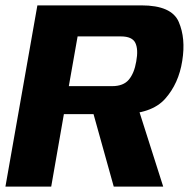

<svg xmlns="http://www.w3.org/2000/svg" viewBox="-31 -695 714 715"><path d="M-10.8 0H159.7L206.9 -269.9H417.3Q533 -269.9 583.9 -327Q634.7 -384.1 647.7 -468.6Q661.2 -552 634.6 -613.5Q608 -675 495.6 -675H108.2ZM392.6 0H576.8L474.4 -321.5L304.9 -314.5ZM225.3 -374.2 258 -559.4H419.1Q461.5 -559.4 473.1 -535.1Q484.6 -510.9 476.4 -466.4Q469 -422.4 448.7 -398.3Q428.5 -374.2 386.5 -374.2Z"/></svg>

Font: Anybody Thin
Style: Italic
Weight: 100
Italic angle: -10°
Designer: Tyler Finck
Foundry: Etcetera Type Company
Version: Version 1.114;gftools[0.9.25]